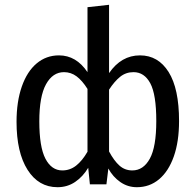

<svg xmlns="http://www.w3.org/2000/svg" viewBox="-20 -769 816 801"><path d="M727 -264Q727 -178 705 -116Q683 -54 643.5 -21Q604 12 551 12Q513 12 482 -9.5Q451 -31 432 -66L424 0H355L348 -69Q326 -32 293.5 -10Q261 12 220 12Q141 12 95 -60.5Q49 -133 49 -261Q49 -345 71 -408Q93 -471 133 -504.5Q173 -538 226 -538Q298 -538 345 -468V-739L435 -749V-464Q486 -538 564 -538Q640 -538 683.5 -468.5Q727 -399 727 -264ZM345 -136V-398Q323 -433 299.5 -450.5Q276 -468 247 -468Q200 -468 172 -417.5Q144 -367 144 -263Q144 -156 169.5 -107Q195 -58 240 -58Q272 -58 297.5 -78Q323 -98 345 -136ZM632 -264Q632 -375 607 -421.5Q582 -468 537 -468Q505 -468 481 -448.5Q457 -429 435 -395V-137Q456 -98 478.5 -78Q501 -58 532 -58Q578 -58 605 -107Q632 -156 632 -264Z"/></svg>

Font: Fira Sans Condensed
Style: Regular
Weight: 400
Width: 3
Designer: bBox Type GmbH & Carrois Corporate GbR & Edenspiekermann AG
Foundry: bBox Type GmbH & Carrois Corporate GbR & Edenspiekermann AG
Version: Version 4.301